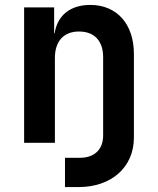

<svg xmlns="http://www.w3.org/2000/svg" viewBox="-20 -580 640 780"><path d="M244 180H299C433 180 524 99 524 -21V-361C524 -482 455 -560 347 -560C265 -560 213 -517 202 -445H200V-550H78V0H203V-344C203 -413 239 -452 301 -452C363 -452 399 -414 399 -348V-30C399 27 364 61 305 61H244Z"/></svg>

Font: JetBrains Mono
Style: Bold
Weight: 558
Monospace: yes
Designer: Philipp Nurullin, Konstantin Bulenkov
Foundry: JetBrains
Version: Version 2.305